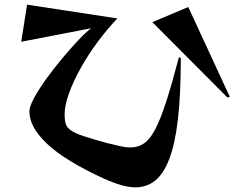

<svg xmlns="http://www.w3.org/2000/svg" viewBox="-20 -747 1040 823"><path d="M755 -498Q755 -341 742.5 -234.5Q730 -128 705 -64Q680 0 644 28Q608 56 561 56Q532 56 498 46Q464 36 426 19Q259 -58 182.5 -130Q106 -202 106 -269Q106 -290 126 -327Q146 -364 178 -408.5Q210 -453 246.5 -496.5Q283 -540 316 -575Q349 -610 371 -626L71 -568L96 -727L483 -668Q440 -623 399.5 -568.5Q359 -514 327 -457Q295 -400 276 -348Q257 -296 257 -256Q257 -233 261.5 -217Q266 -201 283.5 -188.5Q301 -176 338.5 -163.5Q376 -151 442 -133Q471 -126 495 -120.5Q519 -115 539 -115Q572 -115 597.5 -132.5Q623 -150 645.5 -193Q668 -236 692.5 -311.5Q717 -387 747 -502ZM955 -329 633 -652 787 -717 965 -332Z"/></svg>

Font: Reggae One
Style: Regular
Weight: 400
Designer: Fontworks Inc.
Foundry: Fontworks Inc.
Version: Version 1.100